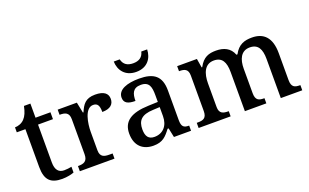

<svg xmlns="http://www.w3.org/2000/svg" viewBox="-84 -1156 2529 1572"><g transform="rotate(-20 1180.5 -369.5)"><path d="M241 10C283 10 326 0 344 -8V-58C323 -54 303 -51 279 -51C232 -51 205 -81 205 -146V-476H335V-536H205V-659H149C139 -610 125 -577 103 -554C82 -531 49 -519 20 -519V-476H95V-146C95 -30 143 10 241 10Z M396 0H698V-45H669C626 -45 590 -53 590 -112V-273C590 -342 609 -473 683 -473C722 -473 735 -448 735 -393C806 -393 837 -424 837 -471C837 -519 802 -547 727 -547C641 -547 615 -503 589 -443H584L565 -536H398V-491H401C445 -491 480 -482 480 -423V-117C480 -54 444 -45 399 -45H396Z M1110 -606C1208 -606 1253 -674 1255 -749H1204C1193 -701 1159 -681 1110 -681C1061 -681 1027 -701 1016 -749H964C966 -674 1012 -606 1110 -606ZM1036 10C1117 10 1148 -26 1190 -81H1199L1216 0H1365V-45H1362C1317 -45 1300 -61 1300 -117V-375C1300 -501 1237 -547 1110 -547C1007 -547 923 -519 923 -449C923 -402 956 -385 1021 -385C1021 -448 1036 -494 1106 -494C1180 -494 1190 -444 1190 -373V-315L1108 -312C955 -307 881 -257 881 -151C881 -41 947 10 1036 10ZM1068 -55C1017 -55 994 -85 994 -146C994 -222 1028 -263 1131 -267L1190 -270V-191C1190 -108 1142 -55 1068 -55Z M1431 0H1710V-45H1707C1663 -45 1628 -53 1628 -111V-317C1628 -402 1655 -477 1736 -477C1808 -477 1834 -427 1834 -341V0H2021V-45H2018C1973 -45 1944 -54 1944 -117V-330C1944 -409 1971 -477 2049 -477C2121 -477 2147 -427 2147 -341V0H2334V-45H2331C2286 -45 2257 -54 2257 -117V-352C2257 -488 2195 -547 2093 -547C2031 -547 1976 -533 1936 -458H1927C1903 -523 1847 -547 1781 -547C1718 -547 1669 -533 1629 -458H1624L1611 -536H1439V-492H1442C1486 -492 1518 -483 1518 -425V-116C1518 -54 1486 -45 1441 -45H1431Z"/></g></svg>

Font: Noto Serif Tamil Medium
Style: Italic
Weight: 500
Italic angle: -12°
Designer: Indian Type Foundry, Tom Grace, and the Monotype Design Team
Foundry: Monotype Imaging Inc.
Version: Version 2.003